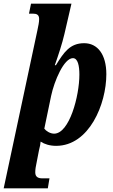

<svg xmlns="http://www.w3.org/2000/svg" viewBox="-57 -780 613 1040"><path d="M-37 240H202L211 186H172C152 186 134 180 134 154C134 136 137 121 141 102L154 35C160 12 162 0 163 -13C184 1 213 10 247 10C426 10 519 -216 519 -378C519 -486 471 -546 399 -546C322 -546 289 -497 246 -427H240C259 -481 280 -544 292 -596L330 -760H111L100 -706H122C142 -706 155 -700 155 -677C155 -659 151 -642 145 -613ZM236 -56C214 -56 192 -71 183 -83L220 -261C237 -341 289 -465 338 -465C365 -465 373 -423 373 -376C373 -260 319 -56 236 -56Z"/></svg>

Font: Noto Serif Condensed Extra
Style: Italic
Weight: 800
Width: 3
Italic angle: -12°
Designer: Monotype Design Team
Foundry: Monotype Imaging Inc.
Version: Version 1.901